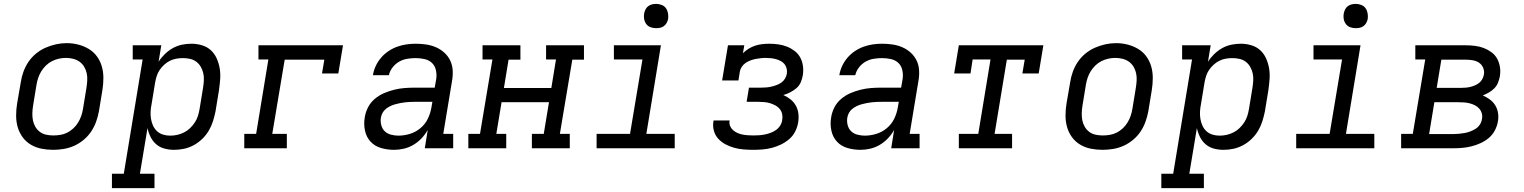

<svg xmlns="http://www.w3.org/2000/svg" viewBox="-20 -763 7840 988"><path d="M253 8Q222 8 192.5 2Q163 -4 138 -19Q113 -34 96 -57.5Q79 -81 71 -109Q63 -137 63 -168Q63 -199 68 -230L87 -340Q91 -367 100.5 -393.5Q110 -420 126 -444Q142 -468 165 -487Q188 -506 214.5 -517.5Q241 -529 268 -535Q295 -541 323 -541Q354 -541 383 -533.5Q412 -526 437 -511Q462 -496 479 -472.5Q496 -449 504 -421Q512 -393 512 -362Q512 -331 507 -300L489 -190Q484 -163 474.5 -136.5Q465 -110 449 -86Q433 -62 410 -43Q387 -24 361 -12.5Q335 -1 307.5 3.5Q280 8 253 8ZM254 -66Q273 -66 291 -69Q309 -72 326 -80.5Q343 -89 357.5 -102.5Q372 -116 382 -132.5Q392 -149 398 -166.5Q404 -184 407 -202L425 -312Q428 -331 429 -350Q430 -369 426 -387Q422 -405 412.5 -420.5Q403 -436 388.5 -446Q374 -456 356 -460.5Q338 -465 319 -465Q301 -465 283 -461Q265 -457 248 -448.5Q231 -440 217 -426.5Q203 -413 193 -397Q183 -381 177 -363.5Q171 -346 168 -328L150 -218Q147 -199 146.5 -180Q146 -161 149.5 -143.5Q153 -126 162 -110.5Q171 -95 185 -84.5Q199 -74 217 -70Q235 -66 254 -66Z M556 205V131H617L714 -457H663V-530H810L796 -445Q809 -466 828 -484.5Q847 -503 869.5 -515.5Q892 -528 916.5 -533Q941 -538 965 -538Q965 -538 965 -538Q965 -538 966 -538Q993 -538 1019.5 -530Q1046 -522 1065 -504.5Q1084 -487 1095 -462.5Q1106 -438 1110.5 -411.5Q1115 -385 1113 -356.5Q1111 -328 1107 -300L1089 -190Q1084 -165 1076 -139.5Q1068 -114 1054.5 -91Q1041 -68 1021 -48.5Q1001 -29 977 -16Q953 -3 927.5 2.5Q902 8 876 8Q850 8 826 1.5Q802 -5 784 -20.5Q766 -36 755 -58Q744 -80 739 -104L700 131H775V205ZM856 -65Q874 -65 892 -69Q910 -73 927 -81.5Q944 -90 958 -103.5Q972 -117 982.5 -133Q993 -149 998.5 -166.5Q1004 -184 1007 -202L1025 -312Q1028 -331 1029 -350Q1030 -369 1026 -386.5Q1022 -404 1013 -419.5Q1004 -435 990 -445.5Q976 -456 958 -460Q940 -464 921 -464Q904 -464 887 -461Q870 -458 854 -450Q838 -442 824.5 -429.5Q811 -417 801 -402Q791 -387 786 -370.5Q781 -354 778 -337L760 -227Q756 -208 755 -189Q754 -170 757 -151.5Q760 -133 767.5 -116.5Q775 -100 788 -88Q801 -76 818.5 -70.5Q836 -65 856 -65Z M1237 0V-74H1298L1361 -457H1310V-530H1745L1721 -385H1637L1649 -456H1445L1381 -74H1456V0Z M2008 8Q1973 8 1940.5 -1.5Q1908 -11 1886.5 -34.5Q1865 -58 1858 -91.5Q1851 -125 1857 -159Q1861 -186 1874 -211Q1887 -236 1909 -254.5Q1931 -273 1957 -284Q1983 -295 2009.5 -301.5Q2036 -308 2062.5 -310Q2089 -312 2116 -312H2217L2225 -358Q2228 -380 2223 -402.5Q2218 -425 2202.5 -439.5Q2187 -454 2164.5 -459Q2142 -464 2119 -464Q2098 -464 2076 -460.5Q2054 -457 2034.5 -446Q2015 -435 2000.5 -416.5Q1986 -398 1981 -376H1899Q1903 -401 1913.5 -423.5Q1924 -446 1940.5 -465.5Q1957 -485 1978.5 -499.5Q2000 -514 2023.5 -522.5Q2047 -531 2071 -534.5Q2095 -538 2119 -538Q2147 -538 2173.5 -534Q2200 -530 2224 -519.5Q2248 -509 2267 -491.5Q2286 -474 2297 -451Q2308 -428 2309.5 -400.5Q2311 -373 2306 -346L2261 -74H2312V0H2166L2181 -94Q2168 -71 2149 -51Q2130 -31 2107 -17.5Q2084 -4 2058.5 2Q2033 8 2008 8ZM2030 -65Q2059 -65 2089 -74Q2119 -83 2143.5 -103.5Q2168 -124 2181.5 -152Q2195 -180 2200 -210L2205 -239H2116Q2103 -239 2090.5 -238.5Q2078 -238 2065 -236.5Q2052 -235 2039.5 -232.5Q2027 -230 2014 -226.5Q2001 -223 1988.5 -217Q1976 -211 1965.5 -202.5Q1955 -194 1948.5 -182Q1942 -170 1940 -157Q1937 -138 1942 -119Q1947 -100 1960 -87.5Q1973 -75 1992 -70Q2011 -65 2030 -65Z M2390 0V-74H2450L2514 -457H2463V-530H2658V-456H2597L2573 -310H2817L2841 -457H2790V-530H2985V-456H2925L2861 -74H2912V0H2717V-74H2778L2805 -237H2561L2534 -74H2585V0Z M3050 0V-74H3222L3286 -457H3139V-530H3381L3306 -74H3452V0ZM3356 -618Q3341 -618 3327.5 -623Q3314 -628 3305.5 -639.5Q3297 -651 3294.5 -665.5Q3292 -680 3295 -695Q3297 -705 3302 -715Q3307 -725 3316 -731.5Q3325 -738 3335.5 -740.5Q3346 -743 3356 -743Q3371 -743 3385 -737.5Q3399 -732 3407 -720.5Q3415 -709 3417.5 -694.5Q3420 -680 3418 -665Q3416 -655 3410.5 -645Q3405 -635 3396 -628.5Q3387 -622 3376.5 -620Q3366 -618 3356 -618Z M3857 8Q3832 8 3807 6Q3782 4 3758.5 -2.5Q3735 -9 3714 -20Q3693 -31 3677 -48Q3661 -65 3654 -88.5Q3647 -112 3651 -137Q3651 -138 3651.5 -140Q3652 -142 3652 -143H3735Q3735 -143 3734.5 -142Q3734 -141 3734 -140Q3732 -126 3737.5 -113.5Q3743 -101 3753 -92.5Q3763 -84 3775.5 -78.5Q3788 -73 3801.5 -70.5Q3815 -68 3829 -67Q3843 -66 3857 -66Q3872 -66 3886.5 -67Q3901 -68 3916 -71Q3931 -74 3945.5 -79.5Q3960 -85 3973 -94Q3986 -103 3994.5 -116.5Q4003 -130 4005 -145Q4008 -160 4005 -175Q4002 -190 3993 -201.5Q3984 -213 3971 -220Q3958 -227 3944 -231.5Q3930 -236 3914.5 -237.5Q3899 -239 3883 -239H3822L3834 -312H3895Q3909 -312 3922 -313Q3935 -314 3948.5 -317Q3962 -320 3975.5 -325Q3989 -330 4000.5 -338Q4012 -346 4019.5 -358.5Q4027 -371 4029 -384Q4031 -397 4028 -410Q4025 -423 4017 -433Q4009 -443 3997.5 -449Q3986 -455 3973.5 -458.5Q3961 -462 3947.5 -463.5Q3934 -465 3921 -465Q3907 -465 3894 -463.5Q3881 -462 3868 -459.5Q3855 -457 3841.5 -452Q3828 -447 3816.5 -439Q3805 -431 3797 -419Q3789 -407 3787 -394L3780 -349H3696L3726 -530H3810L3803 -489Q3817 -503 3833.5 -513Q3850 -523 3867.5 -528.5Q3885 -534 3903.5 -536Q3922 -538 3939 -538Q3963 -538 3986.5 -534.5Q4010 -531 4031 -522.5Q4052 -514 4070 -500Q4088 -486 4098.5 -466Q4109 -446 4112 -422.5Q4115 -399 4111 -375Q4108 -357 4100.5 -339.5Q4093 -322 4078.5 -309.5Q4064 -297 4046.5 -288Q4029 -279 4011 -274Q4031 -265 4048 -251.5Q4065 -238 4075.5 -219Q4086 -200 4088.5 -177.5Q4091 -155 4087 -132Q4083 -108 4071.5 -85.5Q4060 -63 4040.5 -46.5Q4021 -30 3998 -19Q3975 -8 3951.5 -2Q3928 4 3904 6Q3880 8 3857 8Z M4408 8Q4373 8 4340.5 -1.5Q4308 -11 4286.5 -34.5Q4265 -58 4258 -91.5Q4251 -125 4257 -159Q4261 -186 4274 -211Q4287 -236 4309 -254.5Q4331 -273 4357 -284Q4383 -295 4409.5 -301.5Q4436 -308 4462.5 -310Q4489 -312 4516 -312H4617L4625 -358Q4628 -380 4623 -402.5Q4618 -425 4602.5 -439.5Q4587 -454 4564.5 -459Q4542 -464 4519 -464Q4498 -464 4476 -460.5Q4454 -457 4434.5 -446Q4415 -435 4400.5 -416.5Q4386 -398 4381 -376H4299Q4303 -401 4313.5 -423.5Q4324 -446 4340.5 -465.5Q4357 -485 4378.5 -499.5Q4400 -514 4423.5 -522.5Q4447 -531 4471 -534.5Q4495 -538 4519 -538Q4547 -538 4573.5 -534Q4600 -530 4624 -519.5Q4648 -509 4667 -491.5Q4686 -474 4697 -451Q4708 -428 4709.5 -400.5Q4711 -373 4706 -346L4661 -74H4712V0H4566L4581 -94Q4568 -71 4549 -51Q4530 -31 4507 -17.5Q4484 -4 4458.5 2Q4433 8 4408 8ZM4430 -65Q4459 -65 4489 -74Q4519 -83 4543.5 -103.5Q4568 -124 4581.5 -152Q4595 -180 4600 -210L4605 -239H4516Q4503 -239 4490.5 -238.5Q4478 -238 4465 -236.5Q4452 -235 4439.5 -232.5Q4427 -230 4414 -226.5Q4401 -223 4388.5 -217Q4376 -211 4365.5 -202.5Q4355 -194 4348.5 -182Q4342 -170 4340 -157Q4337 -138 4342 -119Q4347 -100 4360 -87.5Q4373 -75 4392 -70Q4411 -65 4430 -65Z M4914 0V-74H5014L5077 -457H4985L4974 -385H4890L4914 -530H5349L5325 -385H5241L5253 -456H5161L5098 -74H5188V0Z M5653 8Q5622 8 5592.5 2Q5563 -4 5538 -19Q5513 -34 5496 -57.5Q5479 -81 5471 -109Q5463 -137 5463 -168Q5463 -199 5468 -230L5487 -340Q5491 -367 5500.5 -393.5Q5510 -420 5526 -444Q5542 -468 5565 -487Q5588 -506 5614.5 -517.5Q5641 -529 5668 -535Q5695 -541 5723 -541Q5754 -541 5783 -533.5Q5812 -526 5837 -511Q5862 -496 5879 -472.5Q5896 -449 5904 -421Q5912 -393 5912 -362Q5912 -331 5907 -300L5889 -190Q5884 -163 5874.5 -136.5Q5865 -110 5849 -86Q5833 -62 5810 -43Q5787 -24 5761 -12.5Q5735 -1 5707.5 3.5Q5680 8 5653 8ZM5654 -66Q5673 -66 5691 -69Q5709 -72 5726 -80.5Q5743 -89 5757.5 -102.5Q5772 -116 5782 -132.5Q5792 -149 5798 -166.5Q5804 -184 5807 -202L5825 -312Q5828 -331 5829 -350Q5830 -369 5826 -387Q5822 -405 5812.5 -420.5Q5803 -436 5788.5 -446Q5774 -456 5756 -460.5Q5738 -465 5719 -465Q5701 -465 5683 -461Q5665 -457 5648 -448.5Q5631 -440 5617 -426.5Q5603 -413 5593 -397Q5583 -381 5577 -363.5Q5571 -346 5568 -328L5550 -218Q5547 -199 5546.5 -180Q5546 -161 5549.5 -143.5Q5553 -126 5562 -110.5Q5571 -95 5585 -84.5Q5599 -74 5617 -70Q5635 -66 5654 -66Z M5956 205V131H6017L6114 -457H6063V-530H6210L6196 -445Q6209 -466 6228 -484.5Q6247 -503 6269.5 -515.5Q6292 -528 6316.5 -533Q6341 -538 6365 -538Q6365 -538 6365 -538Q6365 -538 6366 -538Q6393 -538 6419.5 -530Q6446 -522 6465 -504.5Q6484 -487 6495 -462.5Q6506 -438 6510.5 -411.5Q6515 -385 6513 -356.5Q6511 -328 6507 -300L6489 -190Q6484 -165 6476 -139.5Q6468 -114 6454.5 -91Q6441 -68 6421 -48.5Q6401 -29 6377 -16Q6353 -3 6327.5 2.5Q6302 8 6276 8Q6250 8 6226 1.5Q6202 -5 6184 -20.5Q6166 -36 6155 -58Q6144 -80 6139 -104L6100 131H6175V205ZM6256 -65Q6274 -65 6292 -69Q6310 -73 6327 -81.5Q6344 -90 6358 -103.5Q6372 -117 6382.5 -133Q6393 -149 6398.5 -166.5Q6404 -184 6407 -202L6425 -312Q6428 -331 6429 -350Q6430 -369 6426 -386.5Q6422 -404 6413 -419.5Q6404 -435 6390 -445.5Q6376 -456 6358 -460Q6340 -464 6321 -464Q6304 -464 6287 -461Q6270 -458 6254 -450Q6238 -442 6224.5 -429.5Q6211 -417 6201 -402Q6191 -387 6186 -370.5Q6181 -354 6178 -337L6160 -227Q6156 -208 6155 -189Q6154 -170 6157 -151.5Q6160 -133 6167.5 -116.5Q6175 -100 6188 -88Q6201 -76 6218.5 -70.5Q6236 -65 6256 -65Z M6650 0V-74H6822L6886 -457H6739V-530H6981L6906 -74H7052V0ZM6956 -618Q6941 -618 6927.5 -623Q6914 -628 6905.5 -639.5Q6897 -651 6894.5 -665.5Q6892 -680 6895 -695Q6897 -705 6902 -715Q6907 -725 6916 -731.5Q6925 -738 6935.5 -740.5Q6946 -743 6956 -743Q6971 -743 6985 -737.5Q6999 -732 7007 -720.5Q7015 -709 7017.5 -694.5Q7020 -680 7018 -665Q7016 -655 7010.5 -645Q7005 -635 6996 -628.5Q6987 -622 6976.5 -620Q6966 -618 6956 -618Z M7190 0V-74H7250L7314 -457H7263V-530H7522Q7546 -530 7570 -527Q7594 -524 7615 -516Q7636 -508 7654.5 -494.5Q7673 -481 7684 -461Q7695 -441 7698.5 -417.5Q7702 -394 7698 -370Q7695 -354 7688.5 -337.5Q7682 -321 7669.5 -308.5Q7657 -296 7641.5 -287Q7626 -278 7610 -272Q7629 -264 7646 -251.5Q7663 -239 7674 -221.5Q7685 -204 7688.5 -182Q7692 -160 7688 -138Q7684 -114 7672 -91.5Q7660 -69 7641 -53Q7622 -37 7599 -26.5Q7576 -16 7552 -10Q7528 -4 7504.5 -2Q7481 0 7457 0ZM7373 -311H7500Q7511 -311 7523 -312Q7535 -313 7547 -316Q7559 -319 7570.5 -324Q7582 -329 7592 -337Q7602 -345 7608 -356.5Q7614 -368 7616 -380Q7619 -398 7612 -414.5Q7605 -431 7590.5 -440.5Q7576 -450 7558 -453Q7540 -456 7522 -456H7397ZM7334 -73H7457Q7472 -73 7487 -74.5Q7502 -76 7516.5 -78.5Q7531 -81 7545.5 -86.5Q7560 -92 7573.5 -100.5Q7587 -109 7595.5 -122.5Q7604 -136 7606 -151Q7609 -166 7605 -180Q7601 -194 7591.5 -204.5Q7582 -215 7569 -221.5Q7556 -228 7542 -231.5Q7528 -235 7513 -236Q7498 -237 7483 -237H7361Z"/></svg>

Font: Iosevka Curly Slab ExObl
Style: Regular
Weight: 400
Width: 7
Italic angle: -9°
Monospace: yes
Designer: Belleve Invis
Foundry: Belleve Invis
Version: Version 11.1.0; ttfautohint (v1.8.3)